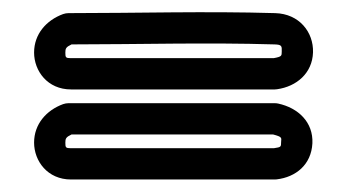

<svg xmlns="http://www.w3.org/2000/svg" viewBox="-20 -396 555 307"><path d="M417.9 -159H93.5C84.9 -159 84.5 -160.2 84.5 -168C84.5 -174.4 85.4 -176.7 94.4 -181H416.6C431.7 -177.1 429.9 -175.6 429.5 -169.2C429.2 -161.2 430.1 -160.8 417.9 -159ZM419.5 -109C420.2 -109 421.5 -109.1 422.4 -109.2C453 -112.8 477.7 -132.6 479.5 -166.8C481.1 -200.6 456.8 -223.5 424.8 -230.4C423.5 -230.7 421.2 -231 419.5 -231H89.5C87 -231 83.6 -230.5 80.9 -229.5C54.1 -219.7 34.5 -197.5 34.5 -168C34.5 -138.5 56 -109 93.5 -109ZM417.6 -303H93.5C84.9 -303 84.5 -304.2 84.5 -312C84.5 -318.4 85.4 -320.7 94.4 -325C203.5 -325.1 311.6 -328.2 418.7 -325C430.5 -324.7 430.8 -322.5 430.5 -313.8C430.3 -306.8 431.1 -305.5 417.6 -303ZM419.5 -253C420.3 -253 421.9 -253.1 423 -253.3C454.3 -257.7 479.4 -279 480.5 -312.2C481.5 -344.8 458.3 -373.9 420.2 -375C309.5 -378.3 199 -375 89.5 -375C87 -375 83.6 -374.5 80.9 -373.5C54.1 -363.7 34.5 -341.5 34.5 -312C34.5 -282.5 56 -253 93.5 -253Z"/></svg>

Font: Hi.
Style: Regular
Weight: 400
Designer: Mew Too, Robert Jablonski
Foundry: Cannot Into Space Fonts
Version: Version 1.996